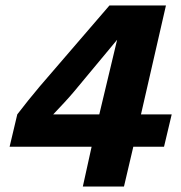

<svg xmlns="http://www.w3.org/2000/svg" viewBox="-20 -680 661 700"><path d="M282 0 314 -145H15L43 -263Q63 -289 83 -314Q103 -339 125 -365L379 -660H585L494 -263H606L578 -145H466L432 0ZM174 -263H342L407 -535L249 -345Q233 -326 213.5 -305Q194 -284 174 -263Z"/></svg>

Font: Kantumruy Pro
Style: Bold Italic
Weight: 700
Italic angle: -13°
Version: Version 1.002